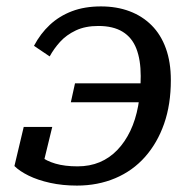

<svg xmlns="http://www.w3.org/2000/svg" viewBox="-20 -567 599 599"><path d="M461 -307 450 -248H201L214 -307ZM287 -486Q246 -486 216.5 -472Q187 -458 167.5 -436.5Q148 -415 135 -391L86 -424Q106 -462 135.5 -489.5Q165 -517 204.5 -532Q244 -547 295 -547Q344 -547 384 -532Q424 -517 453 -488Q482 -459 497.5 -416Q513 -373 513 -317Q513 -241 492 -181Q471 -121 432.5 -77.5Q394 -34 339.5 -11Q285 12 220 12Q175 12 136.5 3.5Q98 -5 69.5 -19Q41 -33 25 -49L54 -171H143L114 -52Q105 -52 98 -58Q91 -64 85.5 -73.5Q80 -83 79 -93.5Q78 -104 82 -114Q89 -94 106.5 -79.5Q124 -65 153 -56.5Q182 -48 222 -48Q260 -48 291 -61Q322 -74 346 -99Q370 -124 386.5 -158.5Q403 -193 411 -236.5Q419 -280 419 -330Q419 -380 405.5 -415Q392 -450 362.5 -468Q333 -486 287 -486Z"/></svg>

Font: Roboto Serif
Style: Italic
Weight: 400
Italic angle: -10°
Designer: Greg Gazdowicz
Foundry: Commercial Type
Version: Version 1.008